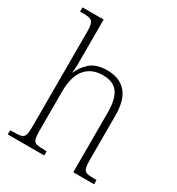

<svg xmlns="http://www.w3.org/2000/svg" viewBox="-180 -875 914 990"><g transform="rotate(30 277.0 -380.0)"><path d="M15 0V-25H32Q63 -25 79 -29Q95 -33 100 -48.5Q105 -64 105 -99V-660Q105 -695 99.5 -710.5Q94 -726 80 -730.5Q66 -735 40 -735H21V-760H147V-497Q147 -483 146 -468Q145 -453 144 -444H146Q161 -482 196 -512.5Q231 -543 296 -543Q368 -543 407.5 -499Q447 -455 447 -360V-98Q447 -65 452 -49Q457 -33 472 -29Q487 -25 518 -25H529V0H405V-358Q405 -434 378 -472Q351 -510 288 -510Q221 -510 184 -465.5Q147 -421 147 -331V-98Q147 -64 152 -48.5Q157 -33 173 -29Q189 -25 220 -25H232V0Z"/></g></svg>

Font: Noto Serif SemiCondensed ExtraLight
Style: Regular
Weight: 200
Width: 4
Designer: Monotype Design Team
Foundry: Monotype Imaging Inc.
Version: Version 2.014